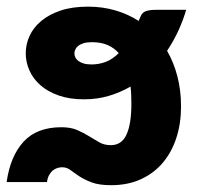

<svg xmlns="http://www.w3.org/2000/svg" viewBox="-21 -548 605 578"><path d="M254.5 -354Q276.5 -354 296.8 -361.5Q317 -369 336.5 -388Q322.5 -404 302.8 -412.5Q283 -421 255.5 -421Q240.5 -421 230.2 -417.8Q220 -414.5 214 -409.5Q208 -404.5 205.5 -398.5Q203 -392.5 203 -387.5Q203 -382 205.5 -376Q208 -370 214 -365.2Q220 -360.5 230 -357.2Q240 -354 254.5 -354ZM539.5 -518.5Q531 -489 516.8 -457.5Q502.5 -426 482 -395Q502 -360.5 513 -318.2Q524 -276 524 -227.5Q524 -176.5 510 -133.2Q496 -90 469.2 -58.2Q442.5 -26.5 403.2 -8.5Q364 9.5 313.5 9.5Q277 9.5 254.8 1Q232.5 -7.5 217.5 -17.5Q202.5 -27.5 191.2 -36Q180 -44.5 166 -44.5Q159 -44.5 151.8 -42.2Q144.5 -40 138.2 -35Q132 -30 127 -21.2Q122 -12.5 120.5 0H-1Q10 -78 50 -121.5Q90 -165 163.5 -165Q192 -165 211.5 -156.5Q231 -148 247 -138Q263 -128 278 -119.5Q293 -111 312.5 -111Q345.5 -111 360 -143.2Q374.5 -175.5 374.5 -234.5Q374.5 -248.5 374 -261.8Q373.5 -275 372 -287.5Q342 -270 307 -259.5Q272 -249 231.5 -249Q188.5 -249 155.8 -260.5Q123 -272 101 -291.2Q79 -310.5 67.8 -335.5Q56.5 -360.5 56.5 -387.5Q56.5 -414.5 68 -439.8Q79.5 -465 103 -484.8Q126.5 -504.5 161.5 -516.2Q196.5 -528 244 -528Q287 -528 325.2 -517Q363.5 -506 396.5 -485Q400 -493 402.5 -499.2Q405 -505.5 410 -509.8Q415 -514 424 -516.2Q433 -518.5 449 -518.5Z"/></svg>

Font: Lato ExtraBold
Style: Regular
Weight: 800
Designer: Lukasz Dziedzic with Adam Twardoch and Botio Nikoltchev
Foundry: tyPoland Lukasz Dziedzic
Version: Version 2.015; 2015-08-06; http://www.latofonts.com/